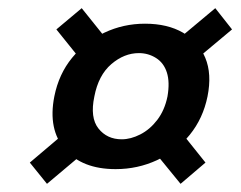

<svg xmlns="http://www.w3.org/2000/svg" viewBox="-20 -613 590 470"><path d="M335 -555Q390 -555 428 -533Q466 -511 482.5 -471.5Q499 -432 488 -377Q477 -323 444.5 -283Q412 -243 364.5 -221Q317 -199 263 -199Q181 -199 139 -247.5Q97 -296 113 -377Q124 -432 156.5 -471.5Q189 -511 235.5 -533Q282 -555 335 -555ZM320 -483Q284 -483 252.5 -456Q221 -429 211 -377Q200 -325 221 -298.5Q242 -272 278 -272Q300 -272 323.5 -284Q347 -296 365 -319.5Q383 -343 390 -377Q396 -412 388.5 -435.5Q381 -459 362 -471Q343 -483 320 -483ZM188 -454 118 -541 180 -593 253 -502ZM397 -501 507 -593 548 -541 438 -449ZM415 -300 483 -215 422 -163 351 -250ZM208 -258 95 -163 53 -215 158 -304Z"/></svg>

Font: Albert Sans SemiBold
Style: Italic
Weight: 600
Italic angle: -11.25°
Designer: Andreas Rasmussen
Foundry: a.Foundry
Version: Version 1.025